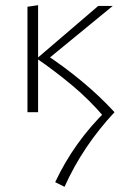

<svg xmlns="http://www.w3.org/2000/svg" viewBox="-20 -433 473 741"><path d="M393 -9 382 19Q325 -48 258.5 -103.5Q192 -159 122 -207L359 -410H415L153 -195V-225Q226 -177 295 -120Q364 -63 422 0Q362 64 313.5 136Q265 208 229 288L193 270Q229 193 279 123Q329 53 393 -9ZM86 0V-407L127 -413V0Z"/></svg>

Font: Ysabeau Infant ExtraLight
Style: Regular
Weight: 250
Designer: Christian Thalmann (Catharsis Fonts)
Version: Version 2.001;gftools[0.9.30]; featfreeze: ss01,ss02,lnum